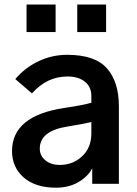

<svg xmlns="http://www.w3.org/2000/svg" viewBox="-20 -828 615 865"><path d="M159.2 -158.2Q159.2 -127 184.1 -106Q209 -85 250 -85Q308.6 -85 350.1 -124Q391.6 -163.1 391.6 -226.6V-278.3Q346.7 -267.6 283.2 -257.8Q159.2 -238.3 159.2 -158.2ZM34.2 -147.5Q34.2 -306.6 270.5 -341.8Q356.4 -354.5 391.6 -365.2V-395.5Q391.6 -436.5 362.3 -460Q333 -483.4 284.2 -483.4Q191.4 -483.4 124 -407.2L48.8 -471.7Q92.8 -523.4 153.8 -552.2Q214.8 -581.1 282.2 -581.1Q408.2 -581.1 461.9 -520Q515.6 -459 515.6 -349.6V0H395.5V-70.3Q377.9 -34.2 334.5 -8.3Q291 17.6 232.4 17.6Q139.6 17.6 86.9 -28.3Q34.2 -74.2 34.2 -147.5ZM99.6 -683.6V-807.6H230.5V-683.6ZM328.1 -683.6V-807.6H458V-683.6Z"/></svg>

Font: Gothic A1
Style: Bold
Weight: 700
Version: Version 2.50